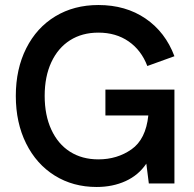

<svg xmlns="http://www.w3.org/2000/svg" viewBox="-20 -731 774 765"><path d="M43 -349Q43 -456 84.5 -538.5Q126 -621 200.5 -666Q275 -711 372 -711Q481 -711 560 -657Q639 -603 675 -507L567 -468Q543 -531 492.5 -566Q442 -601 372 -601Q307 -601 259 -570.5Q211 -540 184.5 -483Q158 -426 158 -349Q158 -272 184.5 -214.5Q211 -157 259 -126.5Q307 -96 372 -96Q447 -96 504 -136Q561 -176 571 -271H400V-374H675V0H573L563 -79Q532 -33 480.5 -9.5Q429 14 365 14Q271 14 198 -31.5Q125 -77 84 -159.5Q43 -242 43 -349Z"/></svg>

Font: Hanken Grotesk SemiBold
Style: Regular
Weight: 600
Designer: Alfredo Marco Pradil
Foundry: Hanken Design Co.
Version: Version 3.014